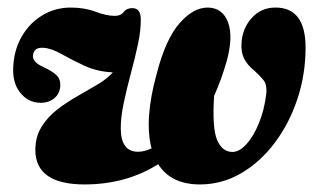

<svg xmlns="http://www.w3.org/2000/svg" viewBox="-20 -478 836 508"><path d="M530.5 -458Q569.5 -457 583.5 -418.5Q597.5 -380 579.5 -315Q565.5 -266.5 546.5 -224.5Q541 -139 554.5 -107.5Q568 -76 595 -76Q613.5 -76 632.2 -96.8Q651 -117.5 665.2 -152.5Q679.5 -187.5 684.5 -229.5Q687 -254 676.8 -266.5Q666.5 -279 653 -291Q633 -307.5 625.2 -324.2Q617.5 -341 619 -363Q620.5 -401 645.2 -429.5Q670 -458 709 -458Q788.5 -458 788.5 -352Q788.5 -281.5 767 -216.5Q745.5 -151.5 707.2 -100.5Q669 -49.5 618.2 -19.8Q567.5 10 509 10Q432.5 10 398.5 -43.5Q355.5 -16.5 306.5 -3.2Q257.5 10 204 10Q74 10 73.5 -81Q73.5 -116 89.8 -142.2Q106 -168.5 131.2 -188Q156.5 -207.5 184.8 -223.5Q213 -239.5 238.2 -254.5Q263.5 -269.5 278.5 -286.5Q237 -288.5 203.5 -304Q170 -319.5 143.2 -334.8Q116.5 -350 95.5 -351.5Q81 -352.5 74.8 -347Q68.5 -341.5 67.5 -333Q64 -314 96 -300Q118 -290 129.2 -279.2Q140.5 -268.5 139.5 -251Q138.5 -230.5 123.8 -218.2Q109 -206 88 -206Q54 -206 32.5 -234Q11 -262 15.5 -308Q19 -351.5 39.8 -385.2Q60.5 -419 93.8 -438.5Q127 -458 167.5 -458Q203.5 -458 232.8 -447Q262 -436 284 -436Q299.5 -436 307.2 -446.2Q315 -456.5 330 -456.5Q352 -456.5 352.5 -428Q353 -398.5 345 -361Q337 -323.5 326.2 -283.8Q315.5 -244 307.5 -206.2Q299.5 -168.5 299.5 -139Q299.5 -76 346 -76.5Q362 -76.5 381 -85.5Q361 -161 394.5 -282.5Q418 -374 454.8 -416.2Q491.5 -458.5 530.5 -458Z"/></svg>

Font: Fraunces 144pt Soft Black
Style: Italic
Weight: 900
Italic angle: -16°
Version: Version 1.000;[b76b70a41]